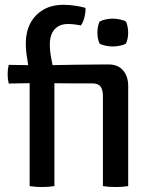

<svg xmlns="http://www.w3.org/2000/svg" viewBox="-20 -759 619 783"><path d="M502.8 0Q490.1 2 477.3 2.9Q464.5 3.7 451.1 3.7Q437.8 3.7 425.1 2.9Q412.4 2 399.7 0V-366.4Q399.7 -393 390.2 -406Q380.8 -418.9 356.2 -418.9H273.2Q242.5 -419.1 211.8 -419.5Q181.1 -420 150.6 -420.6L15.5 -418.3Q11.1 -437.6 11.1 -456.8Q11.1 -474.9 15.5 -494.5L150.5 -492.5Q219.5 -493.7 283.5 -495Q347.4 -496.2 410 -496.2H423.4Q460.7 -496.2 481.8 -472.1Q502.8 -448.1 502.8 -407.9ZM100.9 -449.1Q97.1 -484.2 91.1 -518.5Q85.2 -552.7 85.2 -583.5Q85.2 -627.7 103.2 -663Q121.3 -698.2 155.8 -718.8Q190.4 -739.4 239.5 -739.4Q262.2 -739.4 286.3 -735.7Q310.4 -732.1 328.6 -726.9Q329.5 -716.1 327.2 -702Q325 -688 320.3 -675.2Q315.6 -662.4 309.4 -655.1Q294.3 -658.4 281.8 -659.7Q269.4 -661.1 256.7 -661.1Q222.4 -661.1 202.8 -639.5Q183.2 -617.9 183.2 -577.4Q183.2 -547.7 190.2 -514.9Q197.2 -482.1 201.9 -447.5V0Q188 2 175.7 2.9Q163.3 3.7 151.1 3.7Q139.6 3.7 126.7 2.9Q113.9 2 100.9 0ZM377.3 -626.2Q377.3 -651.6 385.7 -670.7Q394.7 -676.3 410.1 -679.6Q425.5 -683 439.8 -683Q453.4 -683 469.8 -679.6Q486.2 -676.3 494 -670.7Q498.2 -662 500.4 -649.4Q502.7 -636.7 502.7 -626.2Q502.7 -600.7 494 -581.8Q486.5 -576.2 469.9 -572.8Q453.4 -569.5 439.8 -569.5Q425.5 -569.5 409.8 -572.7Q394.1 -575.9 385.7 -581.8Q377.3 -600.7 377.3 -626.2Z"/></svg>

Font: Signika SC
Style: Regular
Weight: 300
Designer: Anna Giedryś
Foundry: Anna Giedryś
Version: Version 2.000